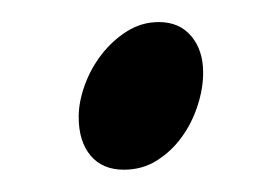

<svg xmlns="http://www.w3.org/2000/svg" viewBox="-20 -397 240 174"><path d="M164.1 -331.1Q164.1 -316.4 158.9 -300.8Q153.8 -285.2 144.5 -272.5Q135.3 -259.8 122.1 -251.5Q108.9 -243.2 92.3 -243.2Q72.8 -243.2 62 -256.1Q51.3 -269 51.3 -291Q51.3 -304.7 56.9 -320.1Q62.5 -335.4 72.3 -347.9Q82 -360.4 95.2 -368.7Q108.4 -377 124 -377Q142.6 -377 153.3 -364.3Q164.1 -351.6 164.1 -331.1Z"/></svg>

Font: Gentium Plus Cyr
Style: Italic
Weight: 400
Italic angle: -8°
Designer: J. Victor Gaultney, Annie Olsen, Iska Routamaa, Becca Hirsbrunner
Foundry: SIL International
Version: Version 5.000